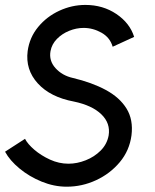

<svg xmlns="http://www.w3.org/2000/svg" viewBox="-43 -726 615 760"><path d="M221 13Q171 13 122 -7Q73 -27 34.5 -58.8Q-4 -90.5 -23 -125.5L56 -176.5Q66.5 -156 93 -133.2Q119.5 -110.5 155 -94.2Q190.5 -78 228 -78Q262 -78 296.2 -91.5Q330.5 -105 355.5 -130Q380.5 -155 387 -189.5Q395 -238 358.2 -273.5Q321.5 -309 249.5 -324Q156 -341.5 106.5 -396Q57 -450.5 66.5 -524Q74 -578 108 -619.2Q142 -660.5 191.8 -683.5Q241.5 -706.5 295 -706.5Q364.5 -706.5 417.8 -670.5Q471 -634.5 488 -580L403 -541Q392.5 -577.5 358.8 -596.5Q325 -615.5 288 -615.5Q259 -615.5 230.8 -604Q202.5 -592.5 182.2 -571.8Q162 -551 157 -524Q150 -486 176.5 -456.5Q203 -427 245 -417.5Q321 -399.5 376 -369.8Q431 -340 458 -296Q485 -252 477.5 -190.5Q469.5 -130 431.2 -84.2Q393 -38.5 337.5 -12.8Q282 13 221 13Z"/></svg>

Font: Urbanist Medium
Style: Italic
Weight: 500
Italic angle: -8°
Designer: Corey Hu
Foundry: Corey Hu
Version: Version 1.330; ttfautohint (v1.8.4.7-5d5b)